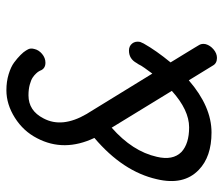

<svg xmlns="http://www.w3.org/2000/svg" viewBox="-69 -615 698 600"><g transform="rotate(-90 280.0 -315.0)"><path d="M298 -644Q325 -644 348 -637Q371 -630 384.5 -620Q398 -610 408 -600Q418 -590 422 -583L426 -576Q430 -568 427 -557Q424 -543 411.5 -532.5Q399 -522 384 -522Q365 -522 359 -539Q358 -540 357 -542.5Q356 -545 350.5 -551Q345 -557 337.5 -562Q330 -567 315.5 -571Q301 -575 282 -575Q234 -575 210 -528Q179 -470 224 -393Q227 -389 229 -385L350 -188Q359 -200 367.5 -212Q376 -224 379 -231L383 -237Q396 -261 422 -261Q436 -261 444 -251Q452 -241 449 -226Q447 -221 444 -215Q422 -176 385 -131Q388 -126 393.5 -117Q399 -108 411 -88.5Q423 -69 430.5 -56.5Q438 -44 438 -44Q445 -34 442 -21Q438 -7 425.5 3.5Q413 14 399 14Q382 14 375 1L329 -74Q247 -3 166 -3Q90 -3 49 -43Q0 -90 20 -174Q44 -280 149 -369Q104 -464 148 -548Q170 -591 212 -617.5Q254 -644 298 -644ZM181 -315Q107 -250 90 -174Q78 -124 105 -97Q131 -73 182 -73Q236 -73 296 -127Z"/></g></svg>

Font: Brass Mono
Style: Italic
Weight: 400
Italic angle: -13°
Monospace: yes
Version: Version 1.100; ttfautohint (v1.8.3) -l 8 -r 50 -G 200 -x 14 